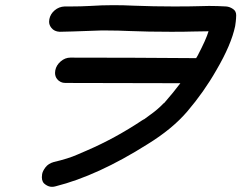

<svg xmlns="http://www.w3.org/2000/svg" viewBox="-20 -651 934 743"><path d="M181 72Q169 72 157 64Q142 55 142 35Q142 30 143 23Q145 11 156 -3.5Q167 -18 188 -24Q244 -37 280 -53L317 -69Q426 -116 531 -186H532V-187H533L536 -189H537L563 -208Q590 -227 614 -252H615Q618 -256 621 -259Q650 -292 678 -329L233 -330Q213 -330 201 -345Q193 -355 193 -369Q193 -374 194 -379Q198 -399 215 -413.5Q232 -428 252 -428Q495 -428 739 -426L745 -436Q778 -499 787 -530L725 -529Q698 -528 643 -528Q553 -528 479 -531Q438 -533 396 -533H369Q233 -528 211 -528Q190 -529 179 -543Q170 -554 170 -567Q170 -572 171 -577Q175 -597 191.5 -611Q208 -625 230 -626H255Q292 -626 329 -628Q374 -631 419 -631Q459 -631 498 -629Q575 -626 652 -626Q718 -626 745 -627L789 -628Q822 -628 855 -626Q869 -625 882 -616Q894 -608 894 -592Q894 -590 893.5 -580Q893 -570 890 -550Q875 -478 817 -379Q769 -295 705 -220Q647 -152 551 -93Q358 29 195 70Q188 72 181 72Z"/></svg>

Font: Bad Comic
Style: Italic
Weight: 400
Italic angle: -11°
Designer: GGBotNet
Foundry: GGBotNet
Version: 0.95